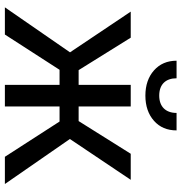

<svg xmlns="http://www.w3.org/2000/svg" viewBox="2 -764 761 806"><g transform="rotate(90 383.0 -360.5)"><path d="M453.6 -720.7C453.6 -674.3 426.3 -647.9 380.9 -647.9C333.5 -647.9 308.1 -675.3 308.1 -720.7H234.4C234.4 -681.6 248 -649.9 274.9 -626C301.8 -602.1 337.4 -589.8 380.9 -589.8C424.3 -589.8 460 -602.1 486.8 -626C513.7 -649.9 526.9 -681.2 526.9 -720.7ZM637.7 0H752L563 -272.9L734.4 -528.3H625L487.8 -309.6H426.3V-528.3H335.9V-309.6H273.9L137.7 -528.3H28.3L199.2 -273.4L10.3 0H124.5L272.5 -229.5H335.9V0H426.3V-229.5H489.7Z"/></g></svg>

Font: Roboto
Style: Regular
Weight: 400
Designer: Google
Version: Version 2.137; 2017